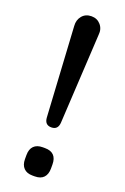

<svg xmlns="http://www.w3.org/2000/svg" viewBox="-138 -746 516 791"><g transform="rotate(20 120.0 -350.0)"><path d="M120 -213Q91 -213 89 -245L66 -638Q64 -664 79 -682Q94 -700 120 -700Q145 -700 160.5 -682Q176 -664 173 -638L151 -245Q149 -213 120 -213ZM115 0Q90 0 76.5 -14Q63 -28 63 -53V-71Q63 -97 76.5 -110.5Q90 -124 115 -124H125Q151 -124 164 -110.5Q177 -97 177 -71V-53Q177 -28 164 -14Q151 0 125 0Z"/></g></svg>

Font: Quicksand SemiBold
Style: Regular
Weight: 600
Designer: Andrew Paglinawan
Foundry: Andrew Paglinawan
Version: Version 3.006